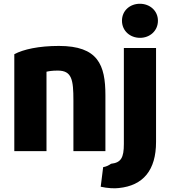

<svg xmlns="http://www.w3.org/2000/svg" viewBox="-20 -793 896 1020"><path d="M56 10V-505C104 -531 187 -549 293 -549C501 -549 540 -448 540 -287V10H370V-259C370 -369 362 -418 287 -418C257 -418 240 -415 227 -412V10ZM611 206C588 209 550 207 515 199L528 95C545 92 557 86 570 77C623 71 638 45 638 -28V-538H809V-39C809 111 741 193 611 206ZM819 -683C819 -629 776 -592 724 -592C671 -592 628 -629 628 -683C628 -737 671 -773 723 -773C776 -773 819 -736 819 -683Z"/></svg>

Font: Repo ExtraBold
Style: Bold
Weight: 700
Designer: Stefan Peev
Foundry: Context Ltd
Version: Version 1.502